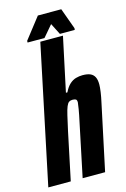

<svg xmlns="http://www.w3.org/2000/svg" viewBox="-146 -939 658 999"><g transform="rotate(-15 182.5 -439.0)"><path d="M-15 0 141 -743H263L201 -452H209Q222 -479 238 -493.5Q254 -508 272 -513Q290 -518 307 -518Q334 -518 349.5 -511Q365 -504 372.5 -489Q380 -474 380 -449Q380 -434 376.5 -409Q373 -384 366 -353L291 0H170L229 -282Q239 -328 243 -352.5Q247 -377 248 -388Q248 -401 242 -404.5Q236 -408 224 -408Q213 -408 205.5 -403Q198 -398 191.5 -382.5Q185 -367 178 -337Q171 -307 160 -257L106 0ZM76 -756V-765L164 -878H290L331 -765L330 -756H250L219 -817L167 -756Z"/></g></svg>

Font: Saira ExtraCondensed ExtraBold
Style: Italic
Weight: 800
Width: 2
Italic angle: -12°
Designer: Hector Gatti with collaboration of the Omnibus-Type team
Foundry: Omnibus-Type
Version: Version 1.101